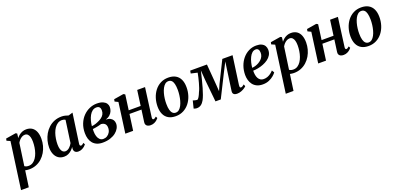

<svg xmlns="http://www.w3.org/2000/svg" viewBox="11 -1556 5809 2809"><g transform="rotate(-20 2916.0 -152.0)"><path d="M4.5 254 105 -474 51 -497.5 57.5 -529.5 214 -555 235 -543 226.5 -475Q242 -496.5 264.8 -515Q287.5 -533.5 316 -544.8Q344.5 -556 377.5 -556Q431.5 -556 468 -531.2Q504.5 -506.5 523 -460.5Q541.5 -414.5 541.5 -350Q541.5 -296 527.5 -243.8Q513.5 -191.5 486.5 -145.8Q459.5 -100 420.5 -64.8Q381.5 -29.5 331.5 -9.8Q281.5 10 221.5 10Q207 10 191.2 7.8Q175.5 5.5 160.5 2.5L125 254ZM169 -59Q181 -50 196.8 -45.5Q212.5 -41 232 -41Q269.5 -41 298.2 -59.8Q327 -78.5 348.2 -110Q369.5 -141.5 383.5 -181.8Q397.5 -222 404 -266.2Q410.5 -310.5 410.5 -352.5Q410.5 -393.5 402 -424.2Q393.5 -455 376.2 -471.8Q359 -488.5 333 -488.5Q308.5 -488.5 286.2 -476Q264 -463.5 246.5 -444Q229 -424.5 218 -404Z M1034.5 -95.5Q1031.5 -74 1037.5 -65.8Q1043.5 -57.5 1053.5 -57.5Q1062 -57.5 1072.8 -63.5Q1083.5 -69.5 1098 -83L1111.5 -55.5Q1105.5 -46.5 1088.2 -30.8Q1071 -15 1045.2 -2.2Q1019.5 10.5 987 10.5Q955 10.5 937 -6.5Q919 -23.5 919.5 -55.5L923 -84Q908 -61 885.2 -39.2Q862.5 -17.5 833 -3.5Q803.5 10.5 767 10.5Q713.5 10.5 677 -15.5Q640.5 -41.5 621.8 -86.8Q603 -132 603 -190Q603 -243 616.8 -295.5Q630.5 -348 657.2 -394.8Q684 -441.5 723.5 -477.8Q763 -514 814.2 -534.8Q865.5 -555.5 928 -555.5Q954.5 -555.5 982.8 -549Q1011 -542.5 1032.5 -534L1099.5 -554ZM968 -489Q958.5 -496.5 945.5 -500.5Q932.5 -504.5 917 -504.5Q879 -504.5 849.2 -485.8Q819.5 -467 797.5 -434.8Q775.5 -402.5 761.5 -361.8Q747.5 -321 740.8 -277Q734 -233 734 -191.5Q734 -146.5 743.5 -116.8Q753 -87 770 -72.2Q787 -57.5 809.5 -57.5Q827 -57.5 843.2 -64.8Q859.5 -72 873.5 -84.5Q887.5 -97 899.2 -112.5Q911 -128 919.5 -144.5Z M1368.5 10.5Q1316 10.5 1278 -5.8Q1240 -22 1215.2 -51.8Q1190.5 -81.5 1178.5 -121.5Q1166.5 -161.5 1166.5 -209Q1166.5 -289 1192.2 -353.2Q1218 -417.5 1262 -463Q1306 -508.5 1361.8 -533Q1417.5 -557.5 1477 -557.5Q1535.5 -557.5 1571.5 -541.5Q1607.5 -525.5 1624.2 -500.2Q1641 -475 1641 -446.5Q1641 -414.5 1629.2 -384.2Q1617.5 -354 1591.2 -329.8Q1565 -305.5 1522.5 -291Q1562.5 -291.5 1589.8 -277.5Q1617 -263.5 1631 -239.5Q1645 -215.5 1645 -184.5Q1645 -148.5 1626.2 -113.8Q1607.5 -79 1571.8 -51Q1536 -23 1484.5 -6.2Q1433 10.5 1368.5 10.5ZM1394 -37.5Q1427 -37.5 1454.2 -54.2Q1481.5 -71 1498 -100.5Q1514.5 -130 1514.5 -167.5Q1515 -196 1504.8 -214.5Q1494.5 -233 1476.5 -242.2Q1458.5 -251.5 1434 -253.5Q1426 -251.5 1415 -248.5Q1404 -245.5 1391.5 -242.2Q1379 -239 1365 -236.5Q1350 -233.5 1333 -230.8Q1316 -228 1297 -226Q1296.5 -217.5 1296.2 -208Q1296 -198.5 1296 -189Q1296 -147.5 1306.8 -113Q1317.5 -78.5 1339.5 -58Q1361.5 -37.5 1394 -37.5ZM1298 -270.5Q1315.5 -272.5 1330.8 -275.8Q1346 -279 1360.5 -283.8Q1375 -288.5 1389 -294.5Q1427.5 -309.5 1455.8 -329.5Q1484 -349.5 1499.2 -376.2Q1514.5 -403 1514.5 -436.5Q1514.5 -472 1499 -489Q1483.5 -506 1453 -506Q1417.5 -506 1390.2 -485.5Q1363 -465 1344 -430.8Q1325 -396.5 1313.5 -354.8Q1302 -313 1298 -270.5Z M2164.5 -92.5Q2162 -74 2167 -65.8Q2172 -57.5 2180 -57.5Q2189 -57.5 2199.2 -62.8Q2209.5 -68 2225.5 -82L2238.5 -55Q2232 -46 2215.2 -30.2Q2198.5 -14.5 2172.5 -2Q2146.5 10.5 2113 10.5Q2089 10.5 2070.5 2.5Q2052 -5.5 2042.8 -21.8Q2033.5 -38 2037 -62.5L2063 -250.5H1876.5L1842 0H1720.5L1784.5 -470.5L1733 -495.5L1739.5 -529.5L1891 -554.5L1916 -540.5L1884 -304.5H2070L2102.5 -542H2224.5Z M2589 -556.5Q2656 -556.5 2701.8 -530.5Q2747.5 -504.5 2771 -454.8Q2794.5 -405 2794.5 -334Q2795 -266 2775.2 -203.5Q2755.5 -141 2717.5 -92.5Q2679.5 -44 2625.5 -15.8Q2571.5 12.5 2503.5 12.5Q2437.5 12.5 2392 -13.5Q2346.5 -39.5 2323 -89Q2299.5 -138.5 2299 -208.5Q2299 -278 2318.8 -340.5Q2338.5 -403 2376.2 -451.8Q2414 -500.5 2467.8 -528.5Q2521.5 -556.5 2589 -556.5ZM2574.5 -507Q2544.5 -507 2521.5 -488Q2498.5 -469 2481.8 -437.2Q2465 -405.5 2454 -366Q2443 -326.5 2437.8 -284.8Q2432.5 -243 2433 -204.5Q2433 -146 2443.5 -108.8Q2454 -71.5 2473.5 -54Q2493 -36.5 2520.5 -36.5Q2550 -36.5 2572.8 -55.5Q2595.5 -74.5 2612.2 -106.2Q2629 -138 2639.8 -177.5Q2650.5 -217 2655.8 -258.8Q2661 -300.5 2661 -339Q2660.5 -397 2651 -434Q2641.5 -471 2622.5 -489Q2603.5 -507 2574.5 -507Z M3456 10.5Q3426.5 10.5 3408 -5Q3389.5 -20.5 3394.5 -56L3433.5 -334.5L3456 -492.5L3378 -340L3204 7H3121.5L3087.5 -330.5L3075.5 -492Q3059 -420.5 3043 -356.8Q3027 -293 3011.5 -239.5Q2996 -186 2980.5 -143.5Q2965 -101 2949 -71.5Q2927.5 -32.5 2899 -12.2Q2870.5 8 2832.5 8Q2825 8 2814.5 6Q2804 4 2795.5 1.2Q2787 -1.5 2785 -3.5L2814 -120Q2818 -118 2830.5 -114.2Q2843 -110.5 2856.8 -107.8Q2870.5 -105 2877 -105Q2884.5 -105 2892.8 -113.5Q2901 -122 2909.2 -135.8Q2917.5 -149.5 2925.5 -166.8Q2933.5 -184 2940 -201Q2952 -223.5 2963.8 -257.2Q2975.5 -291 2986.2 -330Q2997 -369 3005.8 -407.2Q3014.5 -445.5 3020.5 -477L2920.5 -500L2928 -542.5H3188.5L3215 -214L3221.5 -115L3265 -214L3428 -542.5H3587.5L3526 -100.5Q3524.5 -87.5 3525.2 -77.8Q3526 -68 3530.5 -62.5Q3535 -57 3542.5 -57Q3554.5 -57 3568.2 -65Q3582 -73 3594 -84.5L3606.5 -53.5Q3600.5 -45 3578.8 -29.8Q3557 -14.5 3525.2 -2Q3493.5 10.5 3456 10.5Z M4074 -98Q4060 -77 4030.2 -51.5Q4000.5 -26 3957.5 -7.5Q3914.5 11 3859.5 11Q3806 11 3768 -7.2Q3730 -25.5 3706.2 -56.8Q3682.5 -88 3671.8 -127Q3661 -166 3661 -207Q3661.5 -280 3684 -343.5Q3706.5 -407 3747 -455Q3787.5 -503 3842 -530.2Q3896.5 -557.5 3960 -557.5Q4010 -557.5 4042 -542Q4074 -526.5 4089.5 -500Q4105 -473.5 4105.5 -440Q4106 -393.5 4085.2 -358.8Q4064.5 -324 4030 -299.2Q3995.5 -274.5 3954 -258.5Q3912.5 -242.5 3870.5 -234.5Q3828.5 -226.5 3793.5 -226Q3792.5 -191.5 3797.5 -161.2Q3802.5 -131 3815.2 -107.8Q3828 -84.5 3848.5 -71.2Q3869 -58 3898 -58Q3931 -58 3958.8 -68.8Q3986.5 -79.5 4009.8 -97Q4033 -114.5 4051.5 -135.5ZM3933.5 -506Q3901 -506 3876.5 -484Q3852 -462 3834.8 -426.5Q3817.5 -391 3807.5 -350Q3797.5 -309 3794.5 -270.5Q3819.5 -272 3846.5 -280.2Q3873.5 -288.5 3898.5 -302.5Q3923.5 -316.5 3943.8 -336.2Q3964 -356 3975.5 -381.2Q3987 -406.5 3986.5 -436Q3986 -471 3972.2 -488.5Q3958.5 -506 3933.5 -506Z M4126 254 4226.5 -474 4172.5 -497.5 4179 -529.5 4335.5 -555 4356.5 -543 4348 -475Q4363.5 -496.5 4386.2 -515Q4409 -533.5 4437.5 -544.8Q4466 -556 4499 -556Q4553 -556 4589.5 -531.2Q4626 -506.5 4644.5 -460.5Q4663 -414.5 4663 -350Q4663 -296 4649 -243.8Q4635 -191.5 4608 -145.8Q4581 -100 4542 -64.8Q4503 -29.5 4453 -9.8Q4403 10 4343 10Q4328.5 10 4312.8 7.8Q4297 5.5 4282 2.5L4246.5 254ZM4290.5 -59Q4302.5 -50 4318.2 -45.5Q4334 -41 4353.5 -41Q4391 -41 4419.8 -59.8Q4448.5 -78.5 4469.8 -110Q4491 -141.5 4505 -181.8Q4519 -222 4525.5 -266.2Q4532 -310.5 4532 -352.5Q4532 -393.5 4523.5 -424.2Q4515 -455 4497.8 -471.8Q4480.5 -488.5 4454.5 -488.5Q4430 -488.5 4407.8 -476Q4385.5 -463.5 4368 -444Q4350.5 -424.5 4339.5 -404Z M5167.5 -92.5Q5165 -74 5170 -65.8Q5175 -57.5 5183 -57.5Q5192 -57.5 5202.2 -62.8Q5212.5 -68 5228.5 -82L5241.5 -55Q5235 -46 5218.2 -30.2Q5201.5 -14.5 5175.5 -2Q5149.5 10.5 5116 10.5Q5092 10.5 5073.5 2.5Q5055 -5.5 5045.8 -21.8Q5036.5 -38 5040 -62.5L5066 -250.5H4879.5L4845 0H4723.5L4787.5 -470.5L4736 -495.5L4742.5 -529.5L4894 -554.5L4919 -540.5L4887 -304.5H5073L5105.5 -542H5227.5Z M5592 -556.5Q5659 -556.5 5704.8 -530.5Q5750.5 -504.5 5774 -454.8Q5797.5 -405 5797.5 -334Q5798 -266 5778.2 -203.5Q5758.5 -141 5720.5 -92.5Q5682.5 -44 5628.5 -15.8Q5574.5 12.5 5506.5 12.5Q5440.5 12.5 5395 -13.5Q5349.5 -39.5 5326 -89Q5302.5 -138.5 5302 -208.5Q5302 -278 5321.8 -340.5Q5341.5 -403 5379.2 -451.8Q5417 -500.5 5470.8 -528.5Q5524.5 -556.5 5592 -556.5ZM5577.5 -507Q5547.5 -507 5524.5 -488Q5501.5 -469 5484.8 -437.2Q5468 -405.5 5457 -366Q5446 -326.5 5440.8 -284.8Q5435.5 -243 5436 -204.5Q5436 -146 5446.5 -108.8Q5457 -71.5 5476.5 -54Q5496 -36.5 5523.5 -36.5Q5553 -36.5 5575.8 -55.5Q5598.5 -74.5 5615.2 -106.2Q5632 -138 5642.8 -177.5Q5653.5 -217 5658.8 -258.8Q5664 -300.5 5664 -339Q5663.5 -397 5654 -434Q5644.5 -471 5625.5 -489Q5606.5 -507 5577.5 -507Z"/></g></svg>

Font: Merriweather 48pt SemiBold
Style: Italic
Weight: 600
Italic angle: -7.8°
Designer: Eben Sorkin
Foundry: Eben Sorkin
Version: Version 2.101